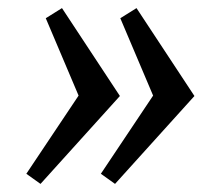

<svg xmlns="http://www.w3.org/2000/svg" viewBox="-20 -489 552 474"><path d="M45 -60 174 -253 93 -444 133 -469 276 -252 80 -35ZM229 -60 358 -253 277 -444 317 -469 460 -252 264 -35Z"/></svg>

Font: Andada Pro Medium
Style: Italic
Weight: 500
Italic angle: -7°
Designer: Carolina Giovagnoli
Foundry: Huerta Tipografica
Version: Version 3.005; ttfautohint (v1.8.4)